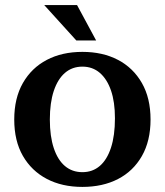

<svg xmlns="http://www.w3.org/2000/svg" viewBox="-20 -724 648 755"><path d="M304 11Q224 11 164 -20.5Q104 -52 70 -111Q36 -170 36 -254Q36 -338 70 -397.5Q104 -457 164 -488.5Q224 -520 304 -520Q384 -520 444 -488.5Q504 -457 538 -397.5Q572 -338 572 -254Q572 -170 538 -110.5Q504 -51 444 -20Q384 11 304 11ZM304 -47Q344 -47 372.5 -71.5Q401 -96 416.5 -143.5Q432 -191 432 -259Q432 -323 416.5 -368Q401 -413 372.5 -437.5Q344 -462 304 -462Q264 -462 235.5 -437.5Q207 -413 191.5 -366.5Q176 -320 176 -254Q176 -188 191.5 -141.5Q207 -95 235.5 -71Q264 -47 304 -47ZM280 -565 154 -704H283L358 -565Z"/></svg>

Font: Montagu Slab Medium
Style: Regular
Weight: 500
Version: Version 1.000